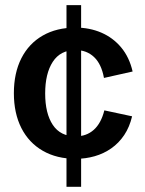

<svg xmlns="http://www.w3.org/2000/svg" viewBox="-20 -723 561 743"><path d="M273.4 -108.4Q199.7 -108.4 145.8 -139.4Q91.8 -170.4 62.7 -227.5Q33.7 -284.7 33.7 -362.3Q33.7 -440.4 62.7 -497.6Q91.8 -554.7 145.5 -585.4Q199.2 -616.2 272.9 -616.2Q326.7 -616.2 372.1 -596.7Q417.5 -577.1 449 -539.3Q480.5 -501.5 493.2 -446.3L382.3 -421.4Q372.6 -475.1 344 -502.2Q315.4 -529.3 272.5 -529.3Q213.9 -529.3 184.3 -483.9Q154.8 -438.5 154.8 -361.3Q154.8 -284.2 184.3 -239.7Q213.9 -195.3 272.9 -195.3Q314.5 -195.3 342.8 -220.5Q371.1 -245.6 383.8 -295.9L491.2 -272.9Q481.4 -231.4 460.7 -200.4Q439.9 -169.4 410.6 -148.9Q381.3 -128.4 346.2 -118.4Q311 -108.4 273.4 -108.4ZM237.3 0V-703.1H293.9V0Z"/></svg>

Font: Schibsted Grotesk SemiBold
Style: Regular
Weight: 600
Designer: Bakken & Baeck AS, Henrik Kongsvoll
Foundry: Schibsted ASA
Version: Version 1.100;gftools[0.9.25]